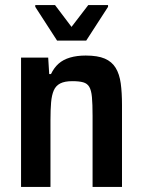

<svg xmlns="http://www.w3.org/2000/svg" viewBox="-20 -737 563 757"><path d="M63 0V-510H170L174 -445H181Q193 -470 211 -486Q229 -502 256 -510Q283 -518 318 -518Q365 -518 393 -506Q421 -494 436 -469.5Q451 -445 456 -408.5Q461 -372 461 -323V0H345V-280Q345 -327 342.5 -354Q340 -381 332 -394.5Q324 -408 308 -412.5Q292 -417 265 -417Q235 -417 217.5 -408Q200 -399 192 -380.5Q184 -362 181.5 -333.5Q179 -305 179 -264V0ZM205 -577 119 -710V-717H197L262 -631L328 -717H406V-710L320 -577Z"/></svg>

Font: Saira SemiCondensed SemiBold
Style: Regular
Weight: 600
Width: 4
Designer: Hector Gatti with collaboration of the Omnibus-Type team
Foundry: Omnibus-Type
Version: Version 1.101